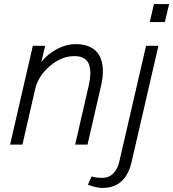

<svg xmlns="http://www.w3.org/2000/svg" viewBox="-20 -714 855 948"><path d="M719.2 -605 740.2 -693.8H814.9L793.9 -605ZM29.8 0 142.1 -487.8H203.1L184.1 -408.2Q215.3 -447.8 261.5 -471.9Q307.6 -496.1 355 -496.1Q390.6 -496.1 417.2 -485.4Q443.8 -474.6 459.2 -456.1Q474.6 -437.5 481.7 -411.6Q488.8 -385.7 488 -356.7Q487.3 -327.6 480 -294.9L412.1 0H351.1L418.9 -294.9Q425.3 -323.7 426 -347.2Q426.8 -370.6 420.7 -391.8Q414.6 -413.1 396.2 -425Q377.9 -437 348.1 -437Q284.2 -437 226.6 -388.2Q168.9 -339.4 153.8 -274.9L90.8 0ZM485.8 213.9Q456.1 213.9 414.1 198.2L432.1 157.2Q454.1 164.1 484.9 164.1Q518.6 164.1 539.8 141.6Q561 119.1 567.9 88.9L701.2 -487.8H762.2L629.9 85Q600.6 213.9 485.8 213.9Z"/></svg>

Font: HK Grotesk Light Italic
Style: Regular
Weight: 300
Italic angle: -13°
Designer: Alfredo Marco Pradil and Stefan Peev
Foundry: Hanken Design Co.
Version: Version 1.000;PS 001.000;hotconv 1.0.88;makeotf.lib2.5.64775